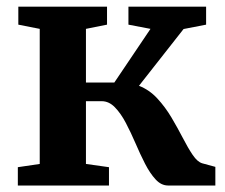

<svg xmlns="http://www.w3.org/2000/svg" viewBox="-20 -572 695 592"><path d="M35 0V-56.5L102.5 -66.5V-483L36.5 -496V-551.5H310V-496L245 -483V-317.5H332.5L444 -483L376 -496V-551.5H615.5V-496L546 -482.5L408.5 -307.5Q440.5 -295 465 -268.5Q489.5 -242 508.8 -209.5Q528 -177 543.8 -146.5Q559.5 -116 574 -94.5Q588.5 -73 603.5 -68.5L644 -57.5V0H498.5Q477 0 459.8 -18.8Q442.5 -37.5 427.2 -67.2Q412 -97 397.8 -130.2Q383.5 -163.5 368 -193Q352.5 -222.5 334.2 -241.2Q316 -260 293.5 -260H245V-66.5L316 -56.5V0Z"/></svg>

Font: Merriweather 28pt
Style: Bold
Weight: 700
Version: Version 2.100